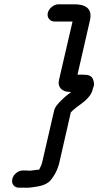

<svg xmlns="http://www.w3.org/2000/svg" viewBox="-20 -719 457 892"><path d="M202 -659C197 -638 212 -619 233 -619H317L254 -347C246 -314 269 -292 303 -292H311C295 -280 281 -269 267 -255C251 -239 234 -223 230 -199L176 35C173 48 167 58 162 69C158 70 154 70 151 70C139 71 128 74 116 74C107 73 100 73 94 73H86C64 73 42 91 37 113C32 135 46 153 68 153H94C104 154 114 153 123 152C160 147 188 144 212 122C232 99 248 70 256 35L309 -197L317 -205C346 -233 400 -256 411 -305C412 -310 414 -315 416 -320C418 -330 416 -340 412 -351C405 -367 391 -372 368 -372H340L398 -625C410 -678 379 -699 326 -699H251C230 -699 207 -680 202 -659Z"/></svg>

Font: Electronic
Style: ExBdIt
Weight: 800
Version: Version 1.011